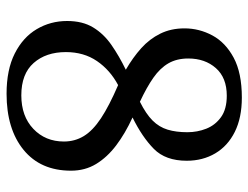

<svg xmlns="http://www.w3.org/2000/svg" viewBox="-108 -656 774 599"><g transform="rotate(90 279.5 -357.0)"><path d="M273 10Q198 10 147.5 -15.5Q97 -41 71.5 -84Q46 -127 46 -179Q46 -227 66 -260Q86 -293 120.5 -317Q155 -341 198 -362Q160 -384 131 -410Q102 -436 85.5 -469.5Q69 -503 69 -545Q69 -591 91 -632Q113 -673 160.5 -698.5Q208 -724 285 -724Q348 -724 392 -702Q436 -680 459 -641Q482 -602 482 -552Q482 -486 445 -449.5Q408 -413 347 -383Q397 -360 434 -332Q471 -304 492 -269.5Q513 -235 513 -191Q513 -96 448 -43Q383 10 273 10ZM278 -36Q343 -36 382.5 -73.5Q422 -111 422 -169Q422 -203 405 -231Q388 -259 349.5 -284.5Q311 -310 246 -338Q199 -313 171 -272Q143 -231 143 -175Q143 -113 177 -74.5Q211 -36 278 -36ZM298 -406Q336 -425 356.5 -445.5Q377 -466 385 -492.5Q393 -519 393 -554Q393 -585 382 -613Q371 -641 346 -659Q321 -677 279 -677Q223 -677 193 -643Q163 -609 163 -557Q163 -521 178 -495Q193 -469 223 -448Q253 -427 298 -406Z"/></g></svg>

Font: Noto Serif Lao
Style: Regular
Weight: 400
Designer: Monotype Design Team
Foundry: Monotype Imaging Inc.
Version: Version 2.003